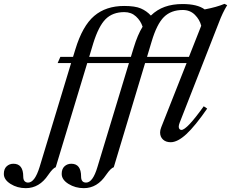

<svg xmlns="http://www.w3.org/2000/svg" viewBox="-216 -732 1202 999"><path d="M719 -94Q714 -81 714 -73Q714 -65 718 -60.5Q722 -56 728 -56Q756 -56 844 -179L862 -167Q799 -76 753.5 -34Q708 8 672 8Q647 8 632 -6Q617 -20 617 -43Q617 -55 623 -70L755 -404H539L376 138Q360 143 336 178Q290 247 220 247Q176 247 140.5 225Q105 203 105 173Q105 147 119.5 133.5Q134 120 155 120Q206 120 206 187Q206 218 232 218Q267 218 291 137L455 -404H238L74 138Q59 143 35 178Q-11 247 -82 247Q-126 247 -161 225Q-196 203 -196 173Q-196 147 -181.5 133.5Q-167 120 -146 120Q-95 120 -95 187Q-95 203 -88 210.5Q-81 218 -70 218Q-35 218 -10 137L154 -404H84L98 -436H164L176 -475Q213 -597 274 -649Q335 -701 430 -701Q487 -701 517 -688Q547 -675 569 -651Q601 -682 641.5 -696.5Q682 -711 734 -711Q811 -711 849 -683Q912 -695 952 -712L966 -705Q942 -666 923 -615ZM767 -436 831 -598Q823 -630 798 -655Q773 -680 735 -680Q674 -680 637 -643.5Q600 -607 573 -516L549 -436ZM480 -485Q500 -551 526 -593Q516 -624 491.5 -646.5Q467 -669 431 -669Q370 -669 333.5 -632.5Q297 -596 269 -506L248 -436H465Z"/></svg>

Font: Ibarra Real Nova
Style: Italic
Weight: 400
Italic angle: -22°
Designer: Jose Maria Ribagorda & Octavio Pardo
Foundry: Octavio Pardo
Version: Version 1.014